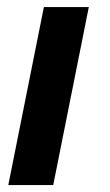

<svg xmlns="http://www.w3.org/2000/svg" viewBox="-20 -533 316 553"><path d="M235.8 -512.7 133.3 0H3.9L106.4 -512.7Z"/></svg>

Font: Sansation
Style: Bold Italic
Weight: 700
Designer: Bernd Montag
Version: Version 1.301